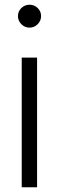

<svg xmlns="http://www.w3.org/2000/svg" viewBox="-20 -793 249 813"><path d="M137 0H72V-549H137ZM56 -725Q56 -745 70.5 -759Q85 -773 105 -773Q125 -773 139.5 -759Q154 -745 154 -725Q154 -705 139.5 -690.5Q125 -676 105 -676Q85 -676 70.5 -690.5Q56 -705 56 -725Z"/></svg>

Font: Open Sauce One Light
Style: Regular
Weight: 300
Designer: Alfredo Marco Pradil
Foundry: Creative Sauce Fz LLC
Version: Version 1.477